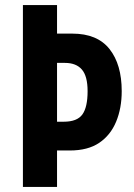

<svg xmlns="http://www.w3.org/2000/svg" viewBox="-20 -734 525 754"><path d="M458 -376Q458 -309 436 -256Q414 -203 369.5 -173Q325 -143 254 -143H204V0H70V-714H204V-602H264Q362 -602 410 -541.5Q458 -481 458 -376ZM230 -256Q283 -256 303.5 -284.5Q324 -313 324 -376Q324 -435 301.5 -461Q279 -487 235 -487H204V-256Z"/></svg>

Font: Noto Sans Telugu ExtraCondensed
Style: Bold
Weight: 700
Width: 2
Designer: Jelle Bosma - Monotype Design Team
Foundry: Monotype Imaging Inc.
Version: Version 2.005; ttfautohint (v1.8.4.7-5d5b)